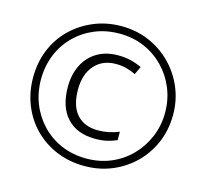

<svg xmlns="http://www.w3.org/2000/svg" viewBox="-105 -843 1042 971"><g transform="rotate(15 416.0 -357.0)"><path d="M416 9Q336 9 269 -19Q202 -47 153 -96.5Q104 -146 77 -213Q50 -280 50 -357Q50 -436 77.5 -503Q105 -570 155.5 -619Q206 -668 272.5 -695.5Q339 -723 416 -723Q494 -723 560.5 -694.5Q627 -666 677 -615.5Q727 -565 755 -498.5Q783 -432 783 -357Q783 -279 755 -212.5Q727 -146 677 -96.5Q627 -47 560.5 -19Q494 9 416 9ZM416 -30Q485 -30 544 -55Q603 -80 647 -125Q691 -170 716 -229.5Q741 -289 741 -357Q741 -424 717 -483Q693 -542 649 -587.5Q605 -633 546 -658.5Q487 -684 416 -684Q346 -684 287 -659.5Q228 -635 183.5 -590.5Q139 -546 115 -486.5Q91 -427 91 -357Q91 -290 114.5 -231Q138 -172 181.5 -126.5Q225 -81 284.5 -55.5Q344 -30 416 -30ZM433 -138Q337 -138 284.5 -195Q232 -252 232 -357Q232 -422 257 -471.5Q282 -521 328 -548.5Q374 -576 437 -576Q474 -576 504.5 -568.5Q535 -561 562 -548L542 -506Q518 -518 492.5 -524.5Q467 -531 438 -531Q368 -531 326.5 -484Q285 -437 285 -357Q285 -271 324.5 -227Q364 -183 435 -183Q464 -183 491 -188.5Q518 -194 545 -205V-161Q520 -150 494 -144Q468 -138 433 -138Z"/></g></svg>

Font: Noto Sans Thai Looped Light
Style: Regular
Weight: 300
Designer: Sasikarn Vongin, Ben Mitchell
Foundry: The Fontpad Ltd
Version: Version 1.001; ttfautohint (v1.8.4.7-5d5b)